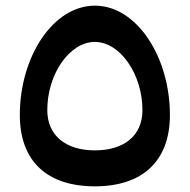

<svg xmlns="http://www.w3.org/2000/svg" viewBox="-20 -651 670 678"><path d="M315 7C482 7 580 -81 580 -245C580 -450 463 -631 315 -631C167 -631 50 -450 50 -245C50 -81 147 7 315 7ZM147 -262C147 -390 226 -503 315 -503C404 -503 483 -389 483 -262C483 -171 417 -120 315 -120C213 -120 147 -172 147 -262Z"/></svg>

Font: Wafeq Semi Bold
Style: Regular
Weight: 600
Designer: Rasmus Andersson & Azza Alameddine
Foundry: Google & TypeTogether
Version: Version 3.000;January 28, 2025;FontCreator 15.0.0.3014 64-bi